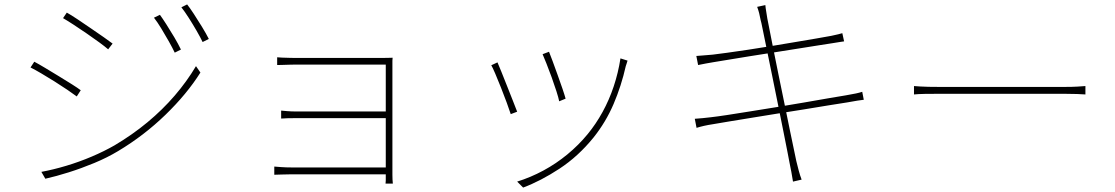

<svg xmlns="http://www.w3.org/2000/svg" viewBox="-20 -792 5040 868"><path d="M703 -725Q714 -710 732 -682Q750 -654 768 -623.5Q786 -593 798 -568L770 -554Q760 -575 743.5 -604.5Q727 -634 709 -663.5Q691 -693 676 -712ZM826 -772Q838 -757 856 -729.5Q874 -702 893 -671Q912 -640 924 -616L896 -602Q886 -623 869 -652.5Q852 -682 833.5 -711Q815 -740 800 -759ZM282 -735Q302 -724 331 -704.5Q360 -685 391.5 -663.5Q423 -642 449.5 -623.5Q476 -605 489 -595L469 -569Q454 -582 428 -601Q402 -620 371.5 -641Q341 -662 312.5 -680.5Q284 -699 265 -710ZM167 -15Q221 -25 279.5 -42.5Q338 -60 394.5 -84Q451 -108 498 -135Q579 -183 647 -239.5Q715 -296 770 -360Q825 -424 866 -493L886 -464Q825 -367 728 -273Q631 -179 514 -109Q464 -79 406 -55Q348 -31 291 -13Q234 5 185 16ZM135 -513Q154 -503 184 -485Q214 -467 246 -447.5Q278 -428 305 -411Q332 -394 345 -384L327 -356Q311 -368 284.5 -386Q258 -404 227 -423.5Q196 -443 167 -460Q138 -477 118 -487Z M1233 -533Q1239 -532 1255.5 -531.5Q1272 -531 1289 -530.5Q1306 -530 1314 -530Q1323 -530 1358 -530Q1393 -530 1442.5 -530Q1492 -530 1544 -530Q1596 -530 1640 -530Q1684 -530 1708 -530Q1725 -530 1736 -530.5Q1747 -531 1755 -531Q1754 -525 1754 -517.5Q1754 -510 1754 -497Q1754 -489 1754 -456.5Q1754 -424 1754 -375.5Q1754 -327 1754 -272Q1754 -217 1754 -163.5Q1754 -110 1754 -67.5Q1754 -25 1754 -2Q1754 10 1754.5 19.5Q1755 29 1756 38H1723Q1724 32 1724 23.5Q1724 15 1724 -1Q1724 -28 1724 -73Q1724 -118 1724 -172Q1724 -226 1724 -281Q1724 -336 1724 -383Q1724 -430 1724 -461.5Q1724 -493 1724 -500Q1717 -500 1686.5 -500Q1656 -500 1612 -500Q1568 -500 1519.5 -500Q1471 -500 1427 -500Q1383 -500 1352 -500Q1321 -500 1314 -500Q1306 -500 1289 -499.5Q1272 -499 1255.5 -498.5Q1239 -498 1233 -498ZM1251 -292Q1261 -291 1279.5 -289.5Q1298 -288 1320 -288Q1333 -288 1367 -288Q1401 -288 1446.5 -288Q1492 -288 1540.5 -288Q1589 -288 1632.5 -288Q1676 -288 1706 -288Q1736 -288 1744 -288V-258Q1736 -258 1706 -258Q1676 -258 1632.5 -258Q1589 -258 1540.5 -258Q1492 -258 1446.5 -258Q1401 -258 1367.5 -258Q1334 -258 1321 -258Q1298 -258 1280.5 -257.5Q1263 -257 1251 -256ZM1220 -39Q1232 -38 1252.5 -36.5Q1273 -35 1298 -35Q1311 -35 1345.5 -35Q1380 -35 1426.5 -35Q1473 -35 1523.5 -35Q1574 -35 1620 -35Q1666 -35 1699.5 -35Q1733 -35 1744 -35V-4Q1733 -4 1700 -4Q1667 -4 1621 -4Q1575 -4 1524.5 -4Q1474 -4 1427.5 -4Q1381 -4 1346.5 -4Q1312 -4 1299 -4Q1274 -4 1253 -3Q1232 -2 1220 -2Z M2462 -558Q2468 -544 2478.5 -515Q2489 -486 2501 -453Q2513 -420 2523 -390.5Q2533 -361 2537 -346L2508 -334Q2505 -350 2495.5 -379.5Q2486 -409 2474 -442.5Q2462 -476 2450.5 -504.5Q2439 -533 2433 -547ZM2817 -518Q2815 -512 2813 -505Q2811 -498 2809 -493Q2789 -404 2754 -322Q2719 -240 2663 -170Q2594 -85 2509.5 -29.5Q2425 26 2345 56L2318 29Q2379 10 2436.5 -21Q2494 -52 2545 -94Q2596 -136 2637 -186Q2674 -231 2704 -285.5Q2734 -340 2754.5 -401.5Q2775 -463 2785 -528ZM2229 -510Q2235 -497 2246.5 -468Q2258 -439 2272 -404Q2286 -369 2298.5 -337Q2311 -305 2318 -287L2289 -276Q2283 -295 2271 -327.5Q2259 -360 2245 -395.5Q2231 -431 2219 -459Q2207 -487 2201 -497Z M3419 -700Q3416 -717 3412 -732.5Q3408 -748 3403 -761L3440 -769Q3441 -756 3444 -739.5Q3447 -723 3449 -708Q3450 -703 3457 -667.5Q3464 -632 3475 -576Q3486 -520 3499.5 -454.5Q3513 -389 3526.5 -323Q3540 -257 3551.5 -200.5Q3563 -144 3571 -107Q3579 -70 3580 -64Q3585 -43 3591 -20.5Q3597 2 3604 20L3565 29Q3561 6 3557.5 -15Q3554 -36 3549 -58Q3548 -65 3540.5 -102.5Q3533 -140 3522 -196Q3511 -252 3497.5 -318Q3484 -384 3471 -449Q3458 -514 3446.5 -569Q3435 -624 3428 -659.5Q3421 -695 3419 -700ZM3128 -539Q3142 -540 3160 -541.5Q3178 -543 3202 -545Q3226 -548 3267.5 -553.5Q3309 -559 3361 -567Q3413 -575 3468.5 -584Q3524 -593 3576 -602Q3628 -611 3670.5 -618Q3713 -625 3738 -630Q3758 -634 3769.5 -637Q3781 -640 3788 -642L3796 -605Q3790 -604 3776 -602Q3762 -600 3745 -597Q3720 -593 3677.5 -586.5Q3635 -580 3583 -571.5Q3531 -563 3475.5 -554.5Q3420 -546 3367.5 -537.5Q3315 -529 3273 -522Q3231 -515 3206 -511Q3188 -508 3171.5 -505Q3155 -502 3136 -498ZM3121 -255Q3137 -256 3157.5 -258Q3178 -260 3194 -262Q3221 -265 3267 -272Q3313 -279 3371.5 -288.5Q3430 -298 3492.5 -308Q3555 -318 3614.5 -328.5Q3674 -339 3723.5 -347.5Q3773 -356 3804 -361Q3833 -366 3849.5 -369.5Q3866 -373 3878 -377L3885 -341Q3874 -340 3856 -337Q3838 -334 3810 -329Q3775 -324 3724.5 -315.5Q3674 -307 3615 -297.5Q3556 -288 3495 -278.5Q3434 -269 3378 -259.5Q3322 -250 3277 -243Q3232 -236 3206 -231Q3180 -227 3162.5 -223Q3145 -219 3129 -214Z M4112 -403Q4124 -402 4140 -401Q4156 -400 4178 -399.5Q4200 -399 4230 -399Q4236 -399 4266.5 -399Q4297 -399 4343 -399Q4389 -399 4443.5 -399Q4498 -399 4553.5 -399Q4609 -399 4658 -399Q4707 -399 4741.5 -399Q4776 -399 4789 -399Q4829 -399 4851.5 -400.5Q4874 -402 4887 -403V-365Q4874 -366 4849.5 -367Q4825 -368 4790 -368Q4777 -368 4742 -368Q4707 -368 4658.5 -368Q4610 -368 4554.5 -368Q4499 -368 4444.5 -368Q4390 -368 4344 -368Q4298 -368 4267.5 -368Q4237 -368 4230 -368Q4190 -368 4160.5 -367.5Q4131 -367 4112 -365Z"/></svg>

Font: Noto Sans TC Thin
Style: Regular
Weight: 100
Designer: Ryoko NISHIZUKA 西塚涼子 (kana, bopomofo & ideographs); Paul D. Hunt (Latin, Greek & Cyrillic); Sandoll Communications 산돌커뮤니
Foundry: Adobe
Version: Version 2.004-H2;hotconv 1.0.118;makeotfexe 2.5.65603